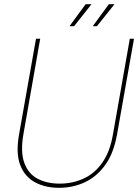

<svg xmlns="http://www.w3.org/2000/svg" viewBox="-20 -885 660 917"><path d="M262 12Q196 12 147 -14.5Q98 -41 76.5 -97Q55 -153 71 -243L152 -700H172L92 -245Q77 -160 96 -107.5Q115 -55 159.5 -31.5Q204 -8 265 -8Q327 -8 380 -32.5Q433 -57 469.5 -109.5Q506 -162 520 -246L600 -700H620L539 -243Q523 -153 482.5 -97Q442 -41 385 -14.5Q328 12 262 12ZM423 -760 500 -865H527L443 -760ZM312 -760 389 -865H417L334 -760Z"/></svg>

Font: DM Sans 17pt Thin
Style: Italic
Weight: 250
Italic angle: -10°
Version: Version 4.004;gftools[0.9.30]